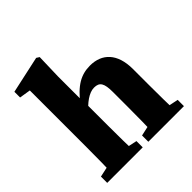

<svg xmlns="http://www.w3.org/2000/svg" viewBox="-195 -866 1006 1006"><g transform="rotate(-45 308.5 -363.0)"><path d="M27.8 0H291V-46.5L196.8 -66.5H120.5L27.8 -46.5V0ZM80.5 0H245.8C243.8 -45 242.8 -148 242.8 -210V-365.7L239.8 -378.7V-576.3L243.8 -716.1L227.7 -726.3L21.4 -681.3V-639.1L83.5 -629.1V-210C83.5 -148 82.5 -45 80.5 0ZM332.5 0H596.4V-46.5L498.6 -66.5H423L332.5 -46.5V0ZM382.7 0H548.1C546.1 -45 545.1 -146 545.1 -210V-326.5C545.1 -441.9 486.7 -498.5 398.6 -498.5C332 -498.5 279.6 -470.1 217.1 -386.9H200.4L210.7 -321.3C251.8 -370.9 295 -401.8 332 -401.8C372.5 -401.8 385.7 -379.8 385.7 -314.9V-210C385.7 -146 384.7 -45 382.7 0Z"/></g></svg>

Font: Source Serif Variable
Style: Regular
Weight: 389
Designer: Frank Grießhammer
Foundry: Adobe Systems Incorporated
Version: Version 3.001;hotconv 1.0.111;makeotfexe 2.5.65597